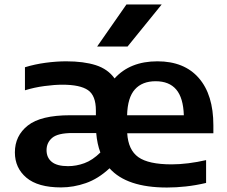

<svg xmlns="http://www.w3.org/2000/svg" viewBox="-20 -828 1013 858"><path d="M253 9.5Q149.5 9.5 98 -34Q46.5 -77.5 46.5 -147Q46.5 -221.5 104.5 -267.2Q162.5 -313 293.5 -313H408.5V-334.5Q408.5 -401 373.2 -425.2Q338 -449.5 259 -449.5Q224 -449.5 178.8 -443.5Q133.5 -437.5 91.5 -424.5V-527.5Q135.5 -541 183.8 -547.5Q232 -554 276 -554Q354 -554 408 -536.8Q462 -519.5 492 -477.5Q561 -554 683.5 -554Q803.5 -554 868.5 -479.2Q933.5 -404.5 933.5 -268V-232.5H548.5Q553 -158 598.2 -125.8Q643.5 -93.5 747 -93.5Q782.5 -93.5 822.2 -98.5Q862 -103.5 901 -112.5V-10.5Q854 0.5 810.5 5.2Q767 10 726 10Q546 10 469.5 -76Q419 -29 363.8 -9.8Q308.5 9.5 253 9.5ZM675.5 -465Q615.5 -465 582.8 -428.5Q550 -392 548 -313H801.5Q799 -391 767.5 -428Q736 -465 675.5 -465ZM284 -85.5Q321 -85.5 357.2 -98.8Q393.5 -112 428.5 -146.5Q414 -185 410 -233.5H304Q238.5 -233.5 213.2 -212Q188 -190.5 188 -157Q188 -123.5 211.5 -104.5Q235 -85.5 284 -85.5ZM414 -620 545 -808H702.5L550 -620Z"/></svg>

Font: Encode Sans Expanded Expanded SemiBold
Style: Regular
Weight: 600
Width: 7
Designer: Multiple Designers
Foundry: Impallari Type
Version: Version 3.000; ttfautohint (v1.8.3) -l 8 -r 50 -G 200 -x 14 